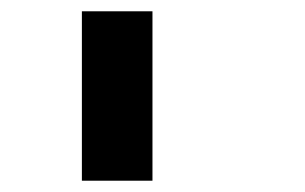

<svg xmlns="http://www.w3.org/2000/svg" viewBox="-20 -600 540 340"><path d="M125 -280V-580H250V-280Z"/></svg>

Font: 2P VHS
Style: Regular
Weight: 400
Designer: CodeMan38
Foundry: CodeMan38
Version: Version 3.000